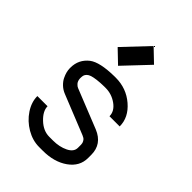

<svg xmlns="http://www.w3.org/2000/svg" viewBox="-225 -863 975 975"><g transform="rotate(45 262.5 -375.0)"><path d="M232.9 -563 164.1 -628.9 289.6 -761.7 358.4 -695.8ZM383.3 -351.1Q383.3 -387.2 347.4 -413.1Q311.5 -439 267.6 -439H257.8Q228 -438.5 206.8 -435.8Q185.5 -433.1 172.9 -429Q160.2 -424.8 153.1 -417.7Q146 -410.6 143.8 -403.3Q141.6 -396 141.6 -385.3V-379.4Q143.1 -362.3 152.1 -352.3Q161.1 -342.3 169.4 -339.4L381.8 -254.4Q456.5 -223.6 456.5 -147V-124.5Q456.5 -64 402.8 -25.9Q349.1 12.2 267.6 12.2H240.7Q194.3 12.2 150.4 -13.4Q106.4 -39.1 79.1 -80.3Q51.8 -121.6 51.8 -164.6H125Q125 -130.4 161.6 -95.7Q198.2 -61 240.7 -61H267.6Q313.5 -61 348.4 -78.1Q383.3 -95.2 383.3 -124.5V-147Q383.3 -158.7 377.9 -167.5Q372.6 -176.3 367.4 -179.4Q362.3 -182.6 354.5 -186L143.1 -271Q122.1 -279.3 106.4 -294.2Q90.8 -309.1 83 -325.2Q75.2 -341.3 71.8 -355Q68.4 -368.7 68.4 -379.4V-385.3Q68.4 -444.3 114.7 -480.5Q154.3 -510.7 257.8 -512.2H267.6Q343.8 -512.2 400.1 -463.9Q456.5 -415.5 456.5 -351.1Z"/></g></svg>

Font: Anka/Coder Condensed
Style: Regular
Weight: 400
Width: 4
Monospace: yes
Version: Version 1.100